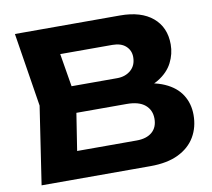

<svg xmlns="http://www.w3.org/2000/svg" viewBox="-82 -843 1037 937"><g transform="rotate(-10 437.0 -375.0)"><path d="M568 -368 584 -405Q672 -403 728.5 -378Q785 -353 812.5 -309.5Q840 -266 840 -210Q840 -149 812 -101.5Q784 -54 728.5 -27Q673 0 590 0H50L108 -385L50 -750H571Q675 -750 732.5 -701.5Q790 -653 790 -568Q790 -521 768 -478Q746 -435 698 -405.5Q650 -376 568 -368ZM236 -46 164 -135H545Q594 -135 621.5 -158.5Q649 -182 649 -225Q649 -268 618.5 -293.5Q588 -319 528 -319H216V-451H504Q545 -451 572 -474.5Q599 -498 599 -539Q599 -572 575.5 -593.5Q552 -615 509 -615H165L236 -704L289 -385Z"/></g></svg>

Font: Unbounded SemiBold
Style: Regular
Weight: 600
Designer: Luke Prowse, Jean-Baptiste Morizot, Fátima Lázaro, Florian Runge
Foundry: NaN
Version: Version 1.700